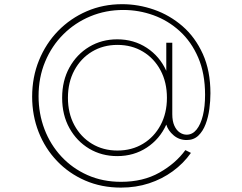

<svg xmlns="http://www.w3.org/2000/svg" viewBox="-20 -712 1131 896"><path d="M544.5 163.5Q453.5 163.5 377.5 130.5Q301.5 97.5 246 39.2Q190.5 -19 160.2 -96Q130 -173 130 -261Q130 -352 162 -430.5Q194 -509 251.2 -567.8Q308.5 -626.5 384.8 -659.5Q461 -692.5 550 -692.5Q625.5 -692.5 698.8 -667Q772 -641.5 831.5 -590Q891 -538.5 926.5 -460.2Q962 -382 962 -276.5Q962 -241.5 957 -203.5Q952 -165.5 939.5 -132.5Q927 -99.5 905.5 -79Q884 -58.5 851 -58.5Q816 -58.5 790.2 -80.5Q764.5 -102.5 756 -130.5Q725.5 -63 665 -23.2Q604.5 16.5 527 16.5Q454.5 16.5 396.2 -18.2Q338 -53 304 -114.2Q270 -175.5 270 -255.5Q270 -335.5 304 -397Q338 -458.5 396.2 -493.5Q454.5 -528.5 527 -528.5Q604.5 -528.5 665 -488.8Q725.5 -449 756 -381.5V-512.5H784V-179.5Q784 -147 793.5 -125.8Q803 -104.5 818.5 -94Q834 -83.5 851 -83.5Q878 -83.5 897.2 -107.2Q916.5 -131 926.8 -173Q937 -215 937 -269.5Q937 -369 905 -443.2Q873 -517.5 818.5 -567Q764 -616.5 696 -641Q628 -665.5 555.5 -665.5Q473.5 -665.5 401.8 -635.8Q330 -606 275.8 -552Q221.5 -498 190.8 -424.5Q160 -351 160 -263.5Q160 -181.5 187.5 -109.2Q215 -37 266.2 18.2Q317.5 73.5 388.2 105Q459 136.5 545 136.5Q648 136.5 724 93.5Q800 50.5 845 -11.5L871 1.5Q836 51 786.2 87.2Q736.5 123.5 675.5 143.5Q614.5 163.5 544.5 163.5ZM528 -9.5Q595 -9.5 647.2 -41Q699.5 -72.5 729.2 -128Q759 -183.5 759 -255.5Q759 -328 729.2 -383.8Q699.5 -439.5 647.2 -471Q595 -502.5 528 -502.5Q461.5 -502.5 409.2 -471Q357 -439.5 327 -383.8Q297 -328 297 -255.5Q297 -183.5 327 -128Q357 -72.5 409.2 -41Q461.5 -9.5 528 -9.5Z"/></svg>

Font: Spartan Thin Thin
Style: Regular
Weight: 250
Version: Version 1.004